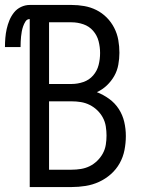

<svg xmlns="http://www.w3.org/2000/svg" viewBox="-56 -755 576 775"><path d="M64 0V-678Q53 -678 47 -668.5Q41 -659 37.5 -649Q34 -639 32 -628.5Q30 -618 29 -607.5Q28 -597 27.5 -586.5Q27 -576 27 -565H-36Q-36 -583 -34.5 -601.5Q-33 -620 -29 -638Q-25 -656 -18 -673Q-11 -690 0.5 -704.5Q12 -719 29 -727Q46 -735 64 -735H233Q259 -735 284.5 -730.5Q310 -726 333 -714.5Q356 -703 374.5 -684.5Q393 -666 405 -642.5Q417 -619 421.5 -593.5Q426 -568 426 -542Q426 -518 421.5 -493.5Q417 -469 405 -448Q393 -427 375 -410Q357 -393 335 -383Q361 -373 384.5 -356Q408 -339 423.5 -315Q439 -291 445.5 -263Q452 -235 452 -206Q452 -178 446.5 -149.5Q441 -121 427 -96Q413 -71 391.5 -52Q370 -33 344 -21Q318 -9 289.5 -4.5Q261 0 233 0ZM142 -416H233Q257 -416 280.5 -424Q304 -432 320 -450.5Q336 -469 342 -492.5Q348 -516 348 -541Q348 -565 342 -588.5Q336 -612 320 -630.5Q304 -649 280.5 -657Q257 -665 233 -665H142ZM142 -70H233Q252 -70 270.5 -73Q289 -76 305.5 -84Q322 -92 336 -105.5Q350 -119 359 -135.5Q368 -152 371 -170.5Q374 -189 374 -208Q374 -226 371 -245Q368 -264 359 -280.5Q350 -297 336.5 -310Q323 -323 306 -331.5Q289 -340 270.5 -343Q252 -346 233 -346H142Z"/></svg>

Font: Iosevka MaddieWtf
Style: Regular
Weight: 400
Monospace: yes
Designer: Belleve Invis
Foundry: Belleve Invis
Version: Version 31.3.0; ttfautohint (v1.8.3)